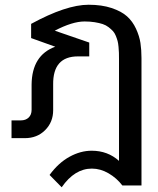

<svg xmlns="http://www.w3.org/2000/svg" viewBox="-20 -585 669 813"><path d="M113.8 -120.1V-227.1Q115.2 -351.1 213.9 -387.2L111.8 -423.8V-483.9Q260.3 -564.9 355 -564.9Q411.1 -564.9 452.6 -551Q494.1 -537.1 517.8 -515.9Q541.5 -494.6 555.9 -463.4Q570.3 -432.1 574.7 -403.1Q579.1 -374 579.1 -338.9V200.2H498Q474.1 168.9 439.7 148.9Q405.3 128.9 369.1 128.9Q295.9 128.9 241.2 208L189.9 155.8Q227.5 104.5 274.2 78.9Q320.8 53.2 368.2 53.2Q436 53.2 483.9 96.2V-335Q483.9 -351.6 483.6 -361.3Q483.4 -371.1 481.9 -386.5Q480.5 -401.9 478 -411.1Q475.6 -420.4 470.5 -433.1Q465.3 -445.8 458 -453.6Q450.7 -461.4 439.7 -470Q428.7 -478.5 414.6 -483.2Q400.4 -487.8 380.9 -491Q361.3 -494.1 337.9 -494.1Q286.6 -494.1 211.9 -455.1L357.9 -404.8V-346.2H310.1Q203.6 -346.2 205.1 -227.1V-118.2Q205.1 -67.9 171.1 -33.9Q137.2 0 85 0H28.8V-75.2H67.9Q88.9 -75.2 101.3 -87.2Q113.8 -99.1 113.8 -120.1Z"/></svg>

Font: LT Superior Med
Style: Regular
Weight: 500
Designer: Daniel Lyons
Foundry: LyonsType
Version: Version 1.000